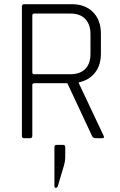

<svg xmlns="http://www.w3.org/2000/svg" viewBox="-20 -663 574 921"><path d="M293 43V90Q293 114 282 147L257 231Q254 238 247.5 238Q241 238 241 229V43Q241 32 251 32H283Q293 32 293 43ZM124 0H95Q85 0 85 -12V-631Q85 -643 95 -643H323Q388 -643 426 -605Q464 -567 464 -501V-406Q464 -350 435.5 -314Q407 -278 358 -268V-264L477 -12Q483 0 470 0H439Q426 0 421 -12L303 -264H145Q135 -264 135 -255V-12Q135 0 124 0ZM145 -307H318Q364 -307 389 -332.5Q414 -358 414 -405V-499Q414 -546 389 -572Q364 -598 318 -598H145Q135 -598 135 -589V-316Q135 -307 145 -307Z"/></svg>

Font: Rajdhani
Style: Regular
Weight: 400
Designer: Satya Rajpurohit, Jyotish Sonowal
Foundry: Indian Type Foundry
Version: Version 1.201;PS 1.0;hotconv 1.0.78;makeotf.lib2.5.61930; tt